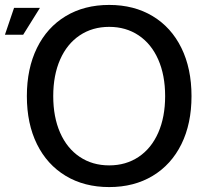

<svg xmlns="http://www.w3.org/2000/svg" viewBox="-86 -746 820 779"><path d="M23 -356Q23 -468 64 -551.5Q105 -635 180.5 -680.5Q256 -726 357 -726Q458 -726 533.5 -680.5Q609 -635 650 -551.5Q691 -468 691 -356Q691 -244 650 -161Q609 -78 533.5 -32.5Q458 13 357 13Q256 13 180.5 -32.5Q105 -78 64 -161Q23 -244 23 -356ZM357 -75Q425 -75 476.5 -109.5Q528 -144 556 -207.5Q584 -271 584 -356Q584 -441 556 -504.5Q528 -568 476.5 -602.5Q425 -637 357 -637Q289 -637 237.5 -602.5Q186 -568 158 -504.5Q130 -441 130 -356Q130 -271 158 -207.5Q186 -144 237.5 -109.5Q289 -75 357 -75ZM-29 -714H76L8 -605H-66Z"/></svg>

Font: Non Bureau
Style: Regular
Weight: 400
Designer: Jona Saucedo
Foundry: Non Foundry
Version: Version 1.000; ttfautohint (v1.8.4)